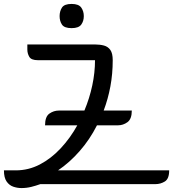

<svg xmlns="http://www.w3.org/2000/svg" viewBox="-60 -936 880 976"><path d="M540 -299H433Q396 -226 344.5 -167.5Q293 -109 235 -70H800Q800 -27 778 -13.5Q756 0 730 0H145Q123 8 99 14Q75 20 49 20Q28 20 7.5 13Q-13 6 -26.5 -13.5Q-40 -33 -40 -70H20Q85 -70 142.5 -100Q200 -130 248.5 -182Q297 -234 333 -299H169Q169 -343 191 -358.5Q213 -374 239 -374H369Q395 -436 409 -501.5Q423 -567 423 -630H133Q99 -630 89 -647Q79 -664 79 -684V-710H423Q448 -710 468.5 -704.5Q489 -699 501 -682Q513 -665 513 -630Q513 -560 501 -496Q489 -432 467 -374H610Q610 -331 588 -315Q566 -299 540 -299ZM243 -854Q243 -879 255 -897.5Q267 -916 304 -916Q340 -916 353 -897.5Q366 -879 366 -854Q366 -829 353 -811Q340 -793 304 -793Q267 -793 255 -811Q243 -829 243 -854Z"/></svg>

Font: Warnes
Style: Regular
Weight: 400
Designer: Eduardo Rodriguez Tunni
Foundry: Eduardo Rodriguez Tunni
Version: Version 1.002; ttfautohint (v1.8.4.7-5d5b);gftools[0.9.23]